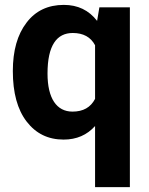

<svg xmlns="http://www.w3.org/2000/svg" viewBox="-20 -558 605 781"><path d="M32.2 -269C32.2 -180.7 50.8 -112.3 88.4 -63.5C126 -14.6 175.8 9.8 238.8 9.8C291.5 9.8 334 -8.8 366.7 -45.4V203.1H508.3V-528.3H384.3L375 -473.1C341.3 -516.6 296.4 -538.1 239.7 -538.1C175.3 -538.1 124.5 -514.2 87.9 -465.8C50.8 -417.5 32.2 -352.1 32.2 -269ZM173.3 -258.8C173.3 -373.5 210.9 -423.8 275.9 -423.8C318.8 -423.8 349.1 -407.2 366.7 -374V-155.8C348.6 -121.1 318.4 -104 274.9 -104C210.4 -104 173.3 -157.7 173.3 -258.8Z"/></svg>

Font: Roboto
Style: Bold
Weight: 700
Designer: Google
Version: Version 2.137; 2017